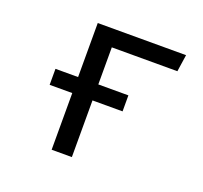

<svg xmlns="http://www.w3.org/2000/svg" viewBox="-99 -655 814 769"><g transform="rotate(20 307.5 -270.0)"><path d="M569.7 -540 559 -467.7H279.5V-309.7H407.7V-241.5H279.5V0H193.3V-241.5H96.9V-309.7H193.3V-540Z"/></g></svg>

Font: Fira Code Fixed
Style: Regular
Weight: 400
Monospace: yes
Designer: Carrois Corporate, Edenspiekermann AG, Nikita Prokopov
Foundry: Carrois Corporate, Edenspiekermann AG, Nikita Prokopov
Version: Version 5.002